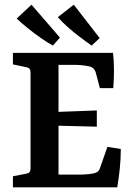

<svg xmlns="http://www.w3.org/2000/svg" viewBox="-20 -797 562 817"><path d="M405 -422 387 -490Q381 -507 366 -513Q355 -516 337 -518.5Q319 -521 300 -521H229V-321L392 -327V-258L229 -262V-54H317Q337 -54 357 -56Q377 -58 388 -62Q396 -66 400 -71Q404 -76 407 -86L437 -172L494 -163Q494 -122 490 -82Q486 -42 479 0H35V-47L92 -58Q110 -61 110 -79V-490Q110 -508 92 -511L35 -523V-572H461Q465 -535 465 -498Q465 -461 462 -422ZM404 -635 370 -603Q347 -619 320 -639.5Q293 -660 268.5 -681.5Q244 -703 226 -724L294 -777ZM235 -637 205 -603Q180 -617 151.5 -637Q123 -657 96.5 -678.5Q70 -700 51 -718L114 -777Z"/></svg>

Font: Rasa SemiBold
Style: Regular
Weight: 600
Designer: Anna Giedrys (Yrsa+Rasa design), David Brezina (Yrsa art-direction, Rasa art-direction, design)
Foundry: Rosetta Type Foundry
Version: Version 2.004